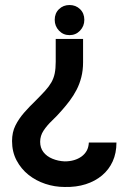

<svg xmlns="http://www.w3.org/2000/svg" viewBox="-20 -730 515 765"><path d="M444 -162H334Q333 -143 325.5 -129.5Q318 -116 305 -106.5Q292 -97 275 -92Q258 -87 238 -87Q212 -88 189 -97.5Q166 -107 153 -124Q140 -141 140 -165Q140 -189 153.5 -209.5Q167 -230 187.5 -249.5Q208 -269 227 -291Q243 -309 258 -329Q273 -349 285 -372Q297 -395 304 -422.5Q311 -450 311 -482V-575H202V-484Q202 -457 198 -437.5Q194 -418 184.5 -401.5Q175 -385 159.5 -368Q144 -351 122 -329Q97 -305 76 -281Q55 -257 41.5 -230Q28 -203 28 -168Q28 -125 46 -91Q64 -57 93.5 -33.5Q123 -10 160.5 2.5Q198 15 238 15Q284 16 321.5 4Q359 -8 386.5 -31Q414 -54 429 -87Q444 -120 444 -162ZM257 -710Q232 -710 215 -693.5Q198 -677 198 -651Q198 -626 215 -608Q232 -590 257 -590Q282 -590 299 -608Q316 -626 316 -651Q316 -677 299 -693.5Q282 -710 257 -710Z"/></svg>

Font: Advent Pro Expanded
Style: Bold
Weight: 700
Width: 7
Designer: VivaRado, Andreas Kalpakidis
Foundry: VivaRado, Andreas Kalpakidis
Version: Version 3.000